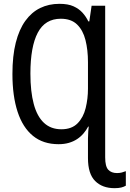

<svg xmlns="http://www.w3.org/2000/svg" viewBox="-20 -744 678 1004"><path d="M579 240Q515 240 477.5 202.5Q440 165 440 83V-20Q440 -39 441.5 -57Q443 -75 445 -92L530 -124V79Q530 126 546 143.5Q562 161 592 161Q606 161 617 158Q628 155 638 151V227Q628 233 614 236.5Q600 240 579 240ZM286 10Q206 10 152.5 -33.5Q99 -77 72 -159.5Q45 -242 45 -357Q45 -452 62.5 -521Q80 -590 112.5 -635Q145 -680 190 -702Q235 -724 291 -724Q336 -724 364.5 -711Q393 -698 411.5 -677.5Q430 -657 442 -632H447L459 -714H530V0H459L446 -82H441Q431 -63 416.5 -46Q402 -29 383 -16.5Q364 -4 340 3Q316 10 286 10ZM301 -68Q355 -68 385.5 -99Q416 -130 428 -179Q440 -228 440 -280V-419Q440 -483 427 -534.5Q414 -586 383 -616Q352 -646 298 -646Q216 -646 177.5 -573Q139 -500 139 -359Q139 -265 156.5 -200Q174 -135 210 -101.5Q246 -68 301 -68Z"/></svg>

Font: Noto Sans Mono
Style: Regular
Weight: 400
Designer: Monotype Design Team
Foundry: Monotype Imaging Inc.
Version: Version 2.014